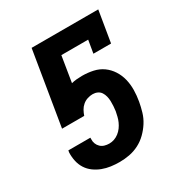

<svg xmlns="http://www.w3.org/2000/svg" viewBox="-173 -863 946 998"><g transform="rotate(-30 300.0 -363.5)"><path d="M259 8Q232 8 206.5 4.5Q181 1 157 -8Q133 -17 112.5 -32Q92 -47 78.5 -68Q65 -89 59.5 -114.5Q54 -140 55 -166L57 -178H189V-169Q188 -155 193 -142Q198 -129 208 -119.5Q218 -110 231.5 -106Q245 -102 260 -102Q275 -102 289.5 -107Q304 -112 317 -122Q330 -132 339.5 -145Q349 -158 355.5 -172.5Q362 -187 365.5 -201.5Q369 -216 372 -231Q374 -246 375 -261Q376 -276 375.5 -290.5Q375 -305 371.5 -319Q368 -333 360.5 -344.5Q353 -356 340 -362Q327 -368 312 -368Q297 -368 281 -363Q265 -358 252 -347Q239 -336 231 -321.5Q223 -307 218 -292H85L158 -735H558L527 -548H421L434 -625H273L248 -471Q263 -475 279.5 -476.5Q296 -478 312 -478Q346 -478 378 -471Q410 -464 435 -446Q460 -428 477 -401.5Q494 -375 501.5 -344Q509 -313 508.5 -280Q508 -247 502 -213Q497 -185 488.5 -156Q480 -127 463.5 -101Q447 -75 424.5 -53Q402 -31 374.5 -17Q347 -3 317.5 2.5Q288 8 259 8Z"/></g></svg>

Font: Iosevka Etoile Extrabold
Style: Italic
Weight: 800
Italic angle: -9°
Designer: Belleve Invis
Foundry: Belleve Invis
Version: Version 22.1.2; ttfautohint (v1.8.4)